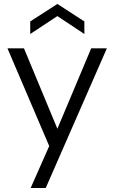

<svg xmlns="http://www.w3.org/2000/svg" viewBox="-20 -742 572 962"><path d="M226.6 -10.2 17.3 -500H100L267.5 -96.9L437 -500H515.5L209.1 200H133.6ZM131.5 -634.6 267.5 -722.2 402.7 -634.6V-571.6L267.5 -661.4L131.5 -571.6Z"/></svg>

Font: AF Albert Sans Medium
Style: Regular
Weight: 500
Designer: Andreas Rasmussen
Foundry: a.Foundry
Version: Version 1.300;Glyphs 3.2 (3231)